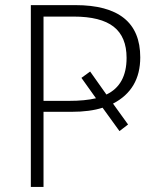

<svg xmlns="http://www.w3.org/2000/svg" viewBox="-20 -734 625 754"><path d="M477.1 -506.8Q477.1 -589.4 426.3 -629.2Q375.5 -668.9 269 -668.9H150.9V-337.9H251Q314 -337.9 356.9 -348.1L299.8 -428.2L334 -453.1L397.9 -362.8Q477.1 -400.4 477.1 -506.8ZM530.8 -508.8Q530.8 -382.3 423.8 -327.1L482.9 -245.1L449.2 -219.2L382.8 -311Q333.5 -294.9 261.2 -294.9H150.9V0H101.1V-713.9H275.9Q530.8 -713.9 530.8 -508.8Z"/></svg>

Font: OpenSans-Light
Style: Regular
Weight: 300
Foundry: Ascender Corporation
Version: Version 1.10